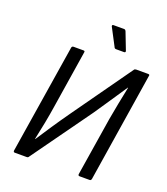

<svg xmlns="http://www.w3.org/2000/svg" viewBox="-151 -946 915 1051"><g transform="rotate(20 306.5 -420.5)"><path d="M59 0Q50 0 51 -10L152 -646Q154 -655 163 -655H221Q230 -655 228 -646L175 -309Q168 -263 158 -211Q148 -159 137 -109H139Q166 -151 199.5 -201Q233 -251 272 -306L515 -648Q517 -652 520.5 -653.5Q524 -655 528 -655H597Q608 -655 605 -646L505 -10Q503 0 495 0H436Q427 0 428 -10L482 -350Q490 -397 500 -447Q510 -497 520 -546H518Q500 -519 477 -484.5Q454 -450 431 -416Q408 -382 389 -354L140 -7Q138 -3 135 -1.5Q132 0 128 0ZM386 -722Q377 -722 374 -731L321 -832Q320 -836 321.5 -838.5Q323 -841 328 -841H390Q397 -841 401 -832L440 -731Q442 -722 432 -722Z"/></g></svg>

Font: Sofia Sans Semi Condensed
Style: Italic
Weight: 400
Italic angle: -9°
Designer: Botio Nikoltchev, Ani Petrova
Foundry: lettersoup
Version: Version 4.101